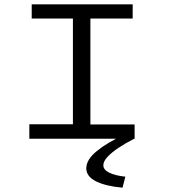

<svg xmlns="http://www.w3.org/2000/svg" viewBox="-20 -643 790 890"><path d="M116 0V-67H318V-557H127V-623H595V-557H399V-66H604V0ZM561 176 548 227Q470 220 425 197.5Q380 175 380 137Q380 97 429 57Q478 17 561 -21L602 0Q563 20 530.5 41.5Q498 63 478.5 84Q459 105 459 123Q459 144 486.5 157.5Q514 171 561 176Z"/></svg>

Font: Inconsolata ExtraExpanded
Style: Regular
Weight: 400
Width: 8
Monospace: yes
Designer: Raph Levien, Cyreal, Brenton Simpson
Foundry: Raph Levien, Cyreal, Google
Version: Version 3.000; ttfautohint (v1.8.2.53-6de2)